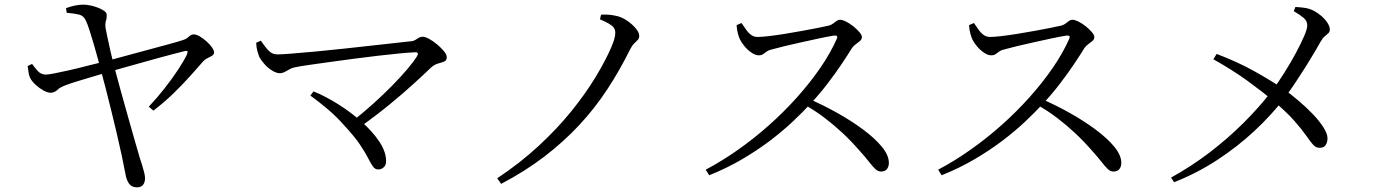

<svg xmlns="http://www.w3.org/2000/svg" viewBox="-20 -771 5970 826"><path d="M569 35Q546 35 534.5 18Q523 1 519 -26Q513 -58 503.5 -103Q494 -148 482 -198.5Q470 -249 457.5 -300Q445 -351 433.5 -395.5Q422 -440 413 -472Q409 -489 401 -518.5Q393 -548 383.5 -580.5Q374 -613 365 -641Q356 -669 349 -683Q340 -703 321 -708Q302 -713 267 -716L264 -736Q283 -743 302 -747Q321 -751 338 -751Q354 -751 371.5 -747Q389 -743 404 -737Q419 -731 429 -723.5Q439 -716 439 -708Q440 -694 436 -682.5Q432 -671 434 -651Q437 -637 442.5 -609Q448 -581 456 -547.5Q464 -514 471 -486Q484 -436 500 -378.5Q516 -321 531.5 -266Q547 -211 560 -165.5Q573 -120 581 -93Q586 -78 591.5 -60.5Q597 -43 600.5 -28Q604 -13 604 -5Q604 13 595.5 24Q587 35 569 35ZM620 -312Q656 -350 688.5 -391.5Q721 -433 746 -471Q771 -509 784 -536Q789 -549 786 -551Q783 -553 774 -551Q758 -547 728.5 -539.5Q699 -532 661.5 -521.5Q624 -511 584.5 -500Q545 -489 509 -479Q473 -469 446 -461Q415 -452 378 -441Q341 -430 310 -420.5Q279 -411 267 -406Q240 -397 227 -384.5Q214 -372 198 -372Q185 -372 167.5 -381.5Q150 -391 134 -405.5Q118 -420 110 -435Q106 -442 103.5 -455.5Q101 -469 99 -487L118 -496Q128 -482 141.5 -466.5Q155 -451 176 -450Q186 -450 212.5 -455Q239 -460 276.5 -468.5Q314 -477 356 -488Q398 -499 437 -508Q470 -517 518 -530Q566 -543 616 -556.5Q666 -570 706.5 -581Q747 -592 765 -598Q782 -603 792 -613Q802 -623 813 -623Q825 -623 840 -614Q855 -605 869 -592.5Q883 -580 892 -567Q901 -554 901 -545Q901 -537 892.5 -531.5Q884 -526 873 -521Q862 -516 854 -507Q833 -483 800.5 -446.5Q768 -410 727.5 -370.5Q687 -331 640 -295Z M1503 -255Q1546 -289 1587.5 -326.5Q1629 -364 1666 -401.5Q1703 -439 1731 -472Q1759 -505 1774 -529Q1779 -537 1777 -542Q1775 -547 1765 -546Q1739 -545 1697.5 -541Q1656 -537 1605 -531Q1554 -525 1500.5 -518Q1447 -511 1397.5 -504Q1348 -497 1308.5 -491.5Q1269 -486 1247 -481Q1236 -479 1225 -472.5Q1214 -466 1204 -461Q1194 -456 1184 -456Q1169 -456 1150.5 -467.5Q1132 -479 1117.5 -495.5Q1103 -512 1096 -525Q1092 -535 1087.5 -550.5Q1083 -566 1082 -587L1102 -596Q1111 -584 1121 -570Q1131 -556 1143.5 -546.5Q1156 -537 1173 -537Q1192 -537 1236 -540.5Q1280 -544 1339 -549.5Q1398 -555 1462 -562Q1526 -569 1585 -575.5Q1644 -582 1688.5 -587Q1733 -592 1752 -594Q1761 -595 1768 -600Q1775 -605 1782.5 -609Q1790 -613 1798 -613Q1809 -613 1826.5 -603.5Q1844 -594 1861 -579.5Q1878 -565 1890 -550.5Q1902 -536 1902 -525Q1902 -511 1891.5 -506.5Q1881 -502 1865.5 -498Q1850 -494 1835 -481Q1806 -453 1760 -411Q1714 -369 1656 -321.5Q1598 -274 1532 -227ZM1607 -42Q1594 -42 1585 -54Q1576 -66 1564 -90Q1552 -114 1528.5 -149Q1505 -184 1463 -229Q1430 -267 1392.5 -299Q1355 -331 1315 -360L1329 -378Q1380 -357 1435 -322.5Q1490 -288 1536.5 -246.5Q1583 -205 1612 -161.5Q1641 -118 1641 -77Q1641 -61 1631 -51.5Q1621 -42 1607 -42Z M2119 -4Q2217 -69 2297 -143Q2377 -217 2438 -292.5Q2499 -368 2542 -439Q2585 -510 2610 -568Q2619 -589 2623 -604Q2627 -619 2627 -630Q2627 -643 2620.5 -652Q2614 -661 2599 -669.5Q2584 -678 2561 -688L2566 -708Q2584 -709 2601 -707.5Q2618 -706 2634 -702Q2656 -697 2678 -682Q2700 -667 2715 -649Q2730 -631 2730 -617Q2730 -606 2723.5 -599Q2717 -592 2708 -583.5Q2699 -575 2690 -557Q2646 -468 2592.5 -386.5Q2539 -305 2472 -233Q2405 -161 2322 -97.5Q2239 -34 2136 20Z M3016 -41Q3086 -78 3155.5 -127Q3225 -176 3289 -233Q3353 -290 3409 -352.5Q3465 -415 3509 -479Q3553 -543 3580 -604Q3587 -620 3568 -618Q3542 -614 3505 -606Q3468 -598 3429.5 -589.5Q3391 -581 3357.5 -573Q3324 -565 3303 -559Q3288 -556 3279 -549.5Q3270 -543 3263 -538Q3256 -533 3244 -533Q3230 -533 3213 -544.5Q3196 -556 3182.5 -572.5Q3169 -589 3163 -602Q3159 -611 3154.5 -626.5Q3150 -642 3149 -663L3170 -672Q3179 -660 3188.5 -645.5Q3198 -631 3210.5 -621.5Q3223 -612 3239 -612Q3255 -612 3286 -615.5Q3317 -619 3354.5 -625Q3392 -631 3430 -638Q3468 -645 3499 -651Q3530 -657 3546 -661Q3557 -664 3564.5 -670Q3572 -676 3579 -681Q3586 -686 3593 -686Q3604 -686 3620 -678Q3636 -670 3651.5 -657.5Q3667 -645 3677.5 -632.5Q3688 -620 3688 -612Q3688 -602 3680 -595Q3672 -588 3662 -581Q3652 -574 3645 -564Q3628 -536 3601.5 -496.5Q3575 -457 3541.5 -413Q3508 -369 3469 -327Q3435 -290 3390.5 -248Q3346 -206 3291 -164.5Q3236 -123 3171 -85Q3106 -47 3031 -17ZM3770 -33Q3757 -33 3745.5 -44Q3734 -55 3718.5 -75Q3703 -95 3676 -125Q3641 -165 3604.5 -199Q3568 -233 3527.5 -264Q3487 -295 3437 -323L3457 -347Q3520 -320 3581.5 -285.5Q3643 -251 3693.5 -213.5Q3744 -176 3774 -139.5Q3804 -103 3804 -70Q3804 -55 3796 -44Q3788 -33 3770 -33Z M4016 -41Q4086 -78 4155.5 -127Q4225 -176 4289 -233Q4353 -290 4409 -352.5Q4465 -415 4509 -479Q4553 -543 4580 -604Q4587 -620 4568 -618Q4542 -614 4505 -606Q4468 -598 4429.5 -589.5Q4391 -581 4357.5 -573Q4324 -565 4303 -559Q4288 -556 4279 -549.5Q4270 -543 4263 -538Q4256 -533 4244 -533Q4230 -533 4213 -544.5Q4196 -556 4182.5 -572.5Q4169 -589 4163 -602Q4159 -611 4154.5 -626.5Q4150 -642 4149 -663L4170 -672Q4179 -660 4188.5 -645.5Q4198 -631 4210.5 -621.5Q4223 -612 4239 -612Q4255 -612 4286 -615.5Q4317 -619 4354.5 -625Q4392 -631 4430 -638Q4468 -645 4499 -651Q4530 -657 4546 -661Q4557 -664 4564.5 -670Q4572 -676 4579 -681Q4586 -686 4593 -686Q4604 -686 4620 -678Q4636 -670 4651.5 -657.5Q4667 -645 4677.5 -632.5Q4688 -620 4688 -612Q4688 -602 4680 -595Q4672 -588 4662 -581Q4652 -574 4645 -564Q4628 -536 4601.5 -496.5Q4575 -457 4541.5 -413Q4508 -369 4469 -327Q4435 -290 4390.5 -248Q4346 -206 4291 -164.5Q4236 -123 4171 -85Q4106 -47 4031 -17ZM4770 -33Q4757 -33 4745.5 -44Q4734 -55 4718.5 -75Q4703 -95 4676 -125Q4641 -165 4604.5 -199Q4568 -233 4527.5 -264Q4487 -295 4437 -323L4457 -347Q4520 -320 4581.5 -285.5Q4643 -251 4693.5 -213.5Q4744 -176 4774 -139.5Q4804 -103 4804 -70Q4804 -55 4796 -44Q4788 -33 4770 -33Z M5018 -7Q5105 -55 5183 -114.5Q5261 -174 5329 -241.5Q5397 -309 5451 -379Q5479 -416 5506 -459Q5533 -502 5555 -543Q5577 -584 5590.5 -615.5Q5604 -647 5604 -661Q5604 -681 5588.5 -694Q5573 -707 5546 -723L5553 -741Q5574 -740 5594 -737Q5614 -734 5631 -725Q5649 -716 5665 -702Q5681 -688 5691 -672.5Q5701 -657 5701 -644Q5701 -634 5694.5 -628Q5688 -622 5679 -614.5Q5670 -607 5661 -591Q5653 -577 5637 -549.5Q5621 -522 5599 -487Q5577 -452 5552.5 -415Q5528 -378 5502 -344Q5449 -275 5376.5 -207.5Q5304 -140 5217 -83Q5130 -26 5031 13ZM5657 -135Q5641 -135 5629 -148.5Q5617 -162 5599 -188Q5581 -214 5548 -251.5Q5515 -289 5458 -337Q5413 -375 5348.5 -422Q5284 -469 5200 -516L5214 -539Q5304 -505 5376.5 -464.5Q5449 -424 5505 -386Q5533 -366 5565.5 -338.5Q5598 -311 5626.5 -281.5Q5655 -252 5673 -224Q5691 -196 5691 -176Q5691 -159 5683 -147Q5675 -135 5657 -135Z"/></svg>

Font: Noto Serif JP
Style: Regular
Weight: 400
Designer: Ryoko NISHIZUKA  (kana & ideographs); Frank Grießhammer (Latin, Greek & Cyrillic); Wenlong ZHANG  (bopomofo); Sandoll Co
Foundry: Adobe
Version: Version 2.003-H1;hotconv 1.1.1;makeotfexe 2.6.0